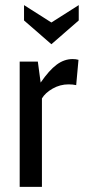

<svg xmlns="http://www.w3.org/2000/svg" viewBox="-20 -731 335 751"><path d="M57 -490H128L139 -408Q172 -456 201.5 -478Q231 -500 264 -500Q277 -500 287 -497L278 -398Q265 -401 248 -401Q215 -401 186 -384.5Q157 -368 144 -346V0H57ZM74 -651V-711L181 -643L288 -711V-651L181 -558Z"/></svg>

Font: Cabin Condensed
Style: Regular
Weight: 400
Width: 3
Version: Version 2.001